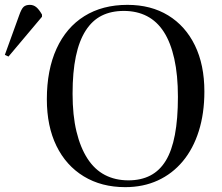

<svg xmlns="http://www.w3.org/2000/svg" viewBox="-141 -757 914 791"><path d="M375 14Q277 14 204 -30.5Q131 -75 91.5 -156Q52 -237 52 -348Q52 -469 92 -556.5Q132 -644 206.5 -690.5Q281 -737 384 -737Q481 -737 552 -693.5Q623 -650 662 -570Q701 -490 701 -380Q701 -290 678 -217Q655 -144 612 -92.5Q569 -41 509 -13.5Q449 14 375 14ZM388 -14Q440 -14 478.5 -34Q517 -54 542 -95Q567 -136 579.5 -201.5Q592 -267 592 -358Q592 -448 577 -515Q562 -582 534 -625.5Q506 -669 464.5 -690.5Q423 -712 369 -712Q317 -712 278 -692.5Q239 -673 212 -631Q185 -589 171.5 -524.5Q158 -460 158 -371Q158 -282 174 -215.5Q190 -149 219.5 -103.5Q249 -58 291.5 -36Q334 -14 388 -14ZM-106 -524 -121 -531 -62 -694Q-53 -720 -44 -728.5Q-35 -737 -18 -737Q-3 -737 8.5 -727.5Q20 -718 32 -697V-688Z"/></svg>

Font: Literata 60pt
Style: Regular
Weight: 400
Designer: Latin by Veronika Burian and Jose Scaglione. Greek by Irene Vlachou. Cyrillic by Vera Evstafieva.
Foundry: TypeTogether
Version: Version 3.002